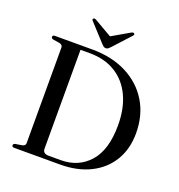

<svg xmlns="http://www.w3.org/2000/svg" viewBox="-153 -1001 1049 1128"><g transform="rotate(20 371.5 -437.5)"><path d="M47 -11Q47 -20.5 59 -23.5L99.5 -30Q120.5 -34 120.5 -50.5V-648.5Q120.5 -665.5 99.5 -670L59 -676.5Q47 -679.5 47 -689Q47 -700 62 -700H295Q418 -700 510.2 -653Q602.5 -606 653.8 -521.5Q705 -437 705 -324.5Q705 -227 661.2 -154Q617.5 -81 537 -40.5Q456.5 0 346.5 0H62Q47 0 47 -11ZM342 -25.5Q453 -25.5 521.2 -102.2Q589.5 -179 589.5 -332.5Q589.5 -438 553.2 -514.8Q517 -591.5 449.5 -633Q382 -674.5 288 -674.5H230.5V-56.5Q230.5 -25.5 267.5 -25.5ZM393 -750Q386 -742.5 380.2 -738.2Q374.5 -734 366.5 -734Q358 -734 352.2 -738.2Q346.5 -742.5 339.5 -750L240.5 -858Q231.5 -867 239 -873Q245.5 -878 257 -871L366 -808L475 -871Q487 -878 493 -873Q500.5 -867 492 -858Z"/></g></svg>

Font: Fraunces 72pt S000
Style: Regular
Weight: 400
Version: Version 1.000; ttfautohint (v1.8.3)